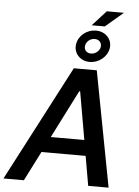

<svg xmlns="http://www.w3.org/2000/svg" viewBox="-89 -1154 870 1205"><g transform="rotate(5 345.5 -551.0)"><path d="M108 0 202.4 -186.1H480.8L513.1 0H641.7L503.6 -727.3H359L-20.6 0ZM252.5 -284.8 405.5 -586.6H411.2L463.8 -284.8ZM360.1 -880.7C350.5 -823.5 392.8 -775.6 454.2 -775.6C511.4 -775.6 562.9 -816.8 572.4 -870C582.4 -926.8 539.4 -975.1 477.3 -975.1C420.1 -975.1 369 -934.7 360.1 -880.7ZM416.9 -875.4C421.5 -902.3 446.7 -921.9 473.7 -921.9C502.1 -921.9 519.9 -901.3 515.6 -875.4C511.7 -849.1 485.1 -828.8 457.7 -828.8C429.7 -828.8 412.3 -849.8 416.9 -875.4ZM447.1 -1006H529.8L642 -1101.6H534.1Z"/></g></svg>

Font: Magic Ui Pro Semi Bold
Style: Italic
Weight: 600
Italic angle: -9.39999°
Designer: Stefan Endress, Andreas Faust
Version: Version 1.000;FEAKit 1.0